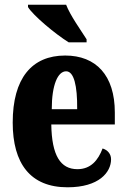

<svg xmlns="http://www.w3.org/2000/svg" viewBox="-20 -786 539 816"><path d="M272 -606H348V-619C324 -657 278 -721 261 -766H99V-756C120 -721 214 -642 272 -606ZM267 10C401 10 452 -54 452 -109C452 -133 436 -149 416 -155C397 -105 366 -67 309 -67C237 -67 200 -125 198 -257H468V-308C468 -466 388 -550 257 -550C115 -550 34 -453 34 -265C34 -91 109 10 267 10ZM308 -322H200C200 -426 226 -483 261 -483C294 -483 309 -423 308 -322Z"/></svg>

Font: Noto Serif Georgian ExtraCondensed Black
Style: Regular
Weight: 900
Width: 2
Designer: Monotype Design Team, Akaki Razmadze
Foundry: Google LLC
Version: Version 2.003